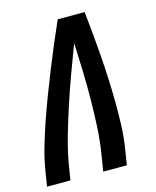

<svg xmlns="http://www.w3.org/2000/svg" viewBox="-111 -812 722 888"><g transform="rotate(-15 250.0 -367.5)"><path d="M3 0 15 -74Q24 -130 40.5 -186Q57 -242 76 -297Q95 -352 116 -407Q137 -462 159 -517Q181 -572 204 -626.5Q227 -681 251 -735H380Q386 -681 391 -626.5Q396 -572 400 -517Q404 -462 406.5 -407Q409 -352 409.5 -296.5Q410 -241 408 -185Q406 -129 397 -74L385 0H272L284 -74Q295 -141 298.5 -208.5Q302 -276 302.5 -343Q303 -410 301 -476.5Q299 -543 296 -609Q271 -543 246.5 -476.5Q222 -410 200 -343Q178 -276 158.5 -209Q139 -142 127 -74L115 0Z"/></g></svg>

Font: Iosevka Curly Oblique
Style: Bold
Weight: 700
Italic angle: -9°
Monospace: yes
Designer: Belleve Invis
Foundry: Belleve Invis
Version: Version 11.1.0; ttfautohint (v1.8.3)